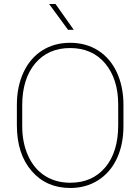

<svg xmlns="http://www.w3.org/2000/svg" viewBox="-20 -936 706 966"><path d="M601.1 -408.7C601.1 -408.7 601.1 -408.7 601.1 -408.7C601.1 -469.7 589.8 -523.9 567.9 -571.8C545.9 -619.1 514.2 -656.2 473.6 -682.1C432.6 -708 385.7 -720.7 332.5 -720.7C332.5 -720.7 332.5 -720.7 332.5 -720.7C279.8 -720.7 232.9 -708 192.4 -682.1C151.4 -656.2 120.1 -619.1 98.1 -571.8C76.2 -524.4 64.9 -469.7 64.9 -408.7C64.9 -408.7 64.9 -306.2 64.9 -306.2C64.9 -306.2 64.9 -306.2 64.9 -306.2C64.9 -209.5 89.8 -132.8 139.2 -75.7C188.5 -18.6 253.4 9.8 333.5 9.8C333.5 9.8 333.5 9.8 333.5 9.8C386.7 9.8 433.6 -3.4 474.1 -29.3C514.6 -55.2 546.4 -91.8 568.4 -139.2C590.3 -186.5 601.1 -240.7 601.1 -302.2C601.1 -302.2 601.1 -408.7 601.1 -408.7ZM574.7 -306.2C574.7 -306.2 574.7 -306.2 574.7 -306.2C574.7 -216.8 553.2 -146 509.8 -94.2C466.3 -42.5 407.7 -16.6 333.5 -16.6C333.5 -16.6 333.5 -16.6 333.5 -16.6C284.7 -16.6 242.2 -28.3 205.6 -51.8C168.9 -75.2 141.1 -108.9 121.6 -152.3C101.6 -195.8 91.8 -245.6 91.8 -302.2C91.8 -302.2 91.8 -406.2 91.8 -406.2C91.8 -406.2 91.8 -406.2 91.8 -406.2C91.8 -495.1 113.8 -565.4 157.2 -617.2C200.7 -668.5 259.3 -694.3 332.5 -694.3C332.5 -694.3 332.5 -694.3 332.5 -694.3C406.7 -694.3 465.8 -668.5 509.3 -616.7C552.7 -564.5 574.7 -495.6 574.7 -409.7C574.7 -409.7 574.7 -306.2 574.7 -306.2ZM259.3 -916C259.3 -916 227.1 -916 227.1 -916C227.1 -916 322.3 -786.1 322.3 -786.1C322.3 -786.1 351.1 -786.1 351.1 -786.1C351.1 -786.1 259.3 -916 259.3 -916Z"/></svg>

Font: WOX
Style: Regular
Weight: 500
Designer: Google
Foundry: ""
Version: ""